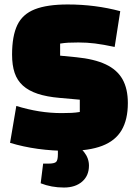

<svg xmlns="http://www.w3.org/2000/svg" viewBox="-20 -660 617 859"><path d="M53 -186Q105 -170 155 -162Q205 -154 256 -154Q282 -154 300.5 -155Q319 -156 337 -159V-214L247 -222Q189 -227 148.5 -240.5Q108 -254 82.5 -277Q57 -300 45.5 -334Q34 -368 34 -416Q34 -499 57.5 -548Q81 -597 136 -618.5Q191 -640 283 -640Q406 -640 518 -610L493 -450Q441 -461 405 -465.5Q369 -470 331 -470Q302 -470 285 -469Q268 -468 249 -465V-411L321 -404Q402 -396 453 -372Q504 -348 528 -305.5Q552 -263 552 -199Q552 -125 524 -77.5Q496 -30 437 -7.5Q378 15 286 15Q215 15 149.5 6Q84 -3 25 -21ZM266 179Q210 179 162 160L173 72H196Q223 72 231 64.5Q239 57 239 30V-21H299Q334 -8 356 20Q378 48 378 81Q378 126 347.5 152.5Q317 179 266 179Z"/></svg>

Font: Changa ExtraBold
Style: Regular
Weight: 800
Designer: Eduardo Rodriguez Tunni
Foundry: Eduardo Rodriguez Tunni
Version: Version 3.002; ttfautohint (v1.8.2)